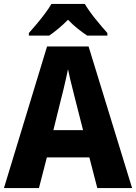

<svg xmlns="http://www.w3.org/2000/svg" viewBox="-20 -1044 688 971"><path d="M472 -93 432 -248H217L177 -93H0L218 -809H428L648 -93ZM360 -543Q355 -564 348 -591Q341 -618 334.5 -645.5Q328 -673 324 -694Q320 -674 313.5 -645.5Q307 -617 300.5 -589.5Q294 -562 289 -544L250 -386H400ZM409 -1024Q429 -990 462 -949Q495 -908 523 -877V-864H421Q398 -879 373 -899Q348 -919 324 -944Q299 -919 275 -899Q251 -879 229 -864H126V-877Q143 -896 165 -922Q187 -948 207.5 -975.5Q228 -1003 240 -1024Z"/></svg>

Font: Noto Sans Telugu UI SemiCondensed ExtraBold
Style: Regular
Weight: 800
Width: 4
Designer: Jelle Bosma - Monotype Design Team
Foundry: Monotype Imaging Inc.
Version: Version 2.005; ttfautohint (v1.8.4.7-5d5b)